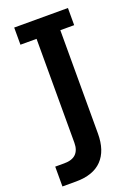

<svg xmlns="http://www.w3.org/2000/svg" viewBox="-161 -643 620 873"><g transform="rotate(-20 149.5 -206.0)"><path d="M50 171H-16V75H28Q66 75 84.5 56.5Q103 38 103 3V-500H25V-583H285V-500H218V0Q218 83 175.5 127Q133 171 50 171Z"/></g></svg>

Font: Rokkitt SemiBold SemiBold
Style: Regular
Weight: 600
Version: Version 3.103